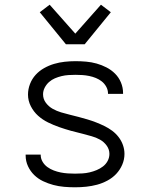

<svg xmlns="http://www.w3.org/2000/svg" viewBox="-20 -788 640 816"><path d="M299 8Q276 8 252.5 6Q229 4 206.5 -2Q184 -8 163 -18Q142 -28 125.5 -44Q109 -60 99 -81.5Q89 -103 89 -127V-131H153V-129Q153 -114 161 -100.5Q169 -87 181.5 -78Q194 -69 208.5 -63.5Q223 -58 238 -55Q253 -52 268.5 -51Q284 -50 299 -50Q315 -50 330.5 -51Q346 -52 361 -55.5Q376 -59 390.5 -65Q405 -71 417.5 -80.5Q430 -90 437.5 -104Q445 -118 445 -134Q445 -153 433.5 -169Q422 -185 405 -194.5Q388 -204 369.5 -209Q351 -214 333 -219Q307 -225 282 -232Q257 -239 232.5 -247.5Q208 -256 184.5 -267.5Q161 -279 142 -296Q123 -313 111 -336.5Q99 -360 99 -386Q99 -409 107.5 -431Q116 -453 131.5 -470Q147 -487 167.5 -498.5Q188 -510 210 -516.5Q232 -523 255 -525.5Q278 -528 301 -528Q324 -528 346.5 -526Q369 -524 390.5 -518Q412 -512 432.5 -501.5Q453 -491 469 -475Q485 -459 494 -437.5Q503 -416 503 -393V-389H439V-391Q439 -406 431.5 -419.5Q424 -433 412.5 -442Q401 -451 387.5 -456.5Q374 -462 359.5 -465Q345 -468 330.5 -469Q316 -470 301 -470Q286 -470 271 -469Q256 -468 241.5 -464.5Q227 -461 213 -455Q199 -449 188 -439Q177 -429 170 -415.5Q163 -402 163 -387Q163 -367 175 -351Q187 -335 204 -325.5Q221 -316 239.5 -310.5Q258 -305 276.5 -300.5Q295 -296 314 -291Q333 -286 351.5 -280.5Q370 -275 388 -268Q406 -261 423.5 -252.5Q441 -244 456.5 -232.5Q472 -221 484 -205.5Q496 -190 502.5 -171.5Q509 -153 509 -134Q509 -110 499.5 -88Q490 -66 474 -49Q458 -32 436.5 -20.5Q415 -9 392.5 -3Q370 3 346.5 5.5Q323 8 299 8ZM260 -600 149 -736 191 -768 300 -645 409 -768 451 -736 340 -600Z"/></svg>

Font: Iosevka Light Extended
Style: Regular
Weight: 300
Width: 7
Monospace: yes
Designer: Belleve Invis
Foundry: Belleve Invis
Version: Version 32.5.0; ttfautohint (v1.8.4)